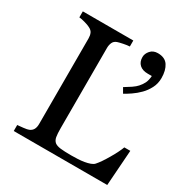

<svg xmlns="http://www.w3.org/2000/svg" viewBox="-162 -831 928 963"><g transform="rotate(30 302.0 -350.0)"><path d="M604 -206.1 589.4 0H47.9V-34.7Q59.6 -35.6 81.8 -38.1Q104 -40.5 112.8 -44.4Q127.4 -50.8 134 -63Q140.6 -75.2 140.6 -94.2V-590.3Q140.6 -606.9 135 -619.6Q129.4 -632.3 112.8 -640.1Q101.6 -646 81.3 -651.6Q61 -657.2 47.9 -658.2V-692.9H340.3V-658.2Q326.7 -657.7 304.9 -653.3Q283.2 -648.9 273.4 -645.5Q256.8 -639.6 250.7 -625.5Q244.6 -611.3 244.6 -595.2V-129.9Q244.6 -97.7 247.8 -79.8Q251 -62 262.7 -52.2Q273.9 -43.5 296.1 -40.8Q318.4 -38.1 358.4 -38.1Q376.5 -38.1 396 -39.1Q415.5 -40 433.1 -43Q450.2 -45.9 464.6 -51Q479 -56.2 485.8 -64Q505.9 -86.4 532.5 -132.1Q559.1 -177.7 569.3 -206.1ZM557.1 -600.1Q557.1 -567.9 543.2 -541.3Q529.3 -514.6 509.8 -495.1Q490.2 -475.1 466.8 -459.2Q443.4 -443.4 429.2 -436L412.6 -464.8Q432.6 -476.6 450.9 -489Q469.2 -501.5 479 -512.7Q492.2 -527.3 500 -543.2Q507.8 -559.1 509.8 -585H486.3Q455.6 -585 438.5 -600.6Q421.4 -616.2 421.4 -644Q421.4 -664.1 437 -681.9Q452.6 -699.7 479.5 -699.7Q521 -699.7 539.1 -672.1Q557.1 -644.5 557.1 -600.1Z"/></g></svg>

Font: UniBurma_GGSerif
Style: Book
Weight: 400
Designer: Victor San Kho Lin (for Burmese only and related typography optimization with it)
Foundry: http://www.unimm.org
Version: 2.0